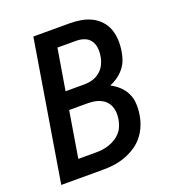

<svg xmlns="http://www.w3.org/2000/svg" viewBox="-133 -841 866 947"><g transform="rotate(-20 300.0 -367.5)"><path d="M27 0 148 -735H339Q369 -735 398 -730Q427 -725 452 -712.5Q477 -700 496 -679.5Q515 -659 524.5 -633Q534 -607 535.5 -577.5Q537 -548 532 -518Q529 -496 521 -474Q513 -452 498 -433.5Q483 -415 463.5 -401Q444 -387 422 -378Q446 -366 466 -347.5Q486 -329 498 -304Q510 -279 511.5 -250Q513 -221 508 -192Q504 -164 492 -135.5Q480 -107 460.5 -83.5Q441 -60 414.5 -43.5Q388 -27 359.5 -17Q331 -7 302.5 -3.5Q274 0 245 0ZM205 -427H304Q325 -427 346.5 -433Q368 -439 385.5 -453.5Q403 -468 413 -488.5Q423 -509 426 -530Q430 -552 427.5 -573.5Q425 -595 413.5 -611.5Q402 -628 382 -635.5Q362 -643 340 -643H241ZM150 -92H245Q262 -92 279.5 -94.5Q297 -97 314 -103Q331 -109 347 -119Q363 -129 375 -143Q387 -157 393.5 -174Q400 -191 403 -208Q406 -226 405 -243.5Q404 -261 397.5 -276.5Q391 -292 379.5 -303.5Q368 -315 352.5 -322Q337 -329 320 -331.5Q303 -334 285 -334H190Z"/></g></svg>

Font: Iosevka SmBd Ex Obl
Style: Regular
Weight: 600
Width: 7
Italic angle: -9°
Monospace: yes
Designer: Belleve Invis
Foundry: Belleve Invis
Version: Version 32.5.0; ttfautohint (v1.8.4)